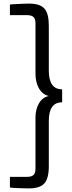

<svg xmlns="http://www.w3.org/2000/svg" viewBox="-20 -888 398 1066"><path d="M325 -320Q251 -320 251 -217V35Q251 103 226 130.5Q201 158 141 158Q132 158 116 157.5Q100 157 83.5 156.5Q67 156 53 155Q39 154 35 153V94H129Q155 94 166 83.5Q177 73 177 49V-235Q177 -281 196.5 -314.5Q216 -348 251 -355Q216 -363 196.5 -397Q177 -431 177 -478V-759Q177 -783 166 -793.5Q155 -804 129 -804H35V-863Q39 -864 53 -864.5Q67 -865 83.5 -866Q100 -867 116.5 -867.5Q133 -868 142 -868Q202 -868 226.5 -840.5Q251 -813 251 -746V-496Q251 -392 325 -392Z"/></svg>

Font: Encode Sans Normal
Style: Regular
Weight: 400
Designer: Pablo Impallari, Andres Torresi
Foundry: Pablo Impallari, Andres Torresi
Version: Version 1.000; ttfautohint (v1.00) -l 8 -r 50 -G 200 -x 14 -